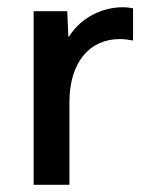

<svg xmlns="http://www.w3.org/2000/svg" viewBox="-20 -511 399 531"><path d="M321 -491C261 -491 204 -462 171 -410H169L166 -480H73V0H172V-228C172 -337 226 -403 312 -403C322 -403 337 -401 348 -399V-488C337 -490 329 -491 321 -491Z"/></svg>

Font: UULA Sans Medium
Style: Regular
Weight: 500
Designer: Mohamed Gaber, Laura Garcia Mut
Foundry: Kief Type Foundry
Version: Version 3.006;hotconv 1.0.109;makeotfexe 2.5.65596